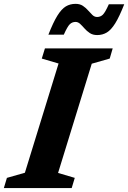

<svg xmlns="http://www.w3.org/2000/svg" viewBox="-44 -952 650 972"><path d="M252.5 -630.5 167.5 -655.5 183.5 -707H526.5L511.5 -655.5L420.5 -629.5L250 -76.5L334.5 -51.5L319 0H-24.5L-9 -51.5L82 -77.5ZM585 -930.5Q560.5 -868 539.5 -834.2Q518.5 -800.5 496.8 -787.5Q475 -774.5 448 -774.5Q426 -774.5 410.8 -784.5Q395.5 -794.5 384 -807.8Q372.5 -821 361.8 -831Q351 -841 338.5 -841Q321.5 -841 309.5 -829.5Q297.5 -818 279 -776.5H201Q225.5 -839 246.5 -872.8Q267.5 -906.5 289.2 -919.5Q311 -932.5 338.5 -932.5Q360.5 -932.5 375.5 -922.5Q390.5 -912.5 402 -899.2Q413.5 -886 424 -876Q434.5 -866 447.5 -866Q464.5 -866 476.5 -877.5Q488.5 -889 507 -930.5Z"/></svg>

Font: Newsreader 6pt SemiBold
Style: Italic
Weight: 600
Italic angle: -17°
Designer: Hugues Gentile
Foundry: Production Type
Version: Version 1.003; ttfautohint (v1.8.3)